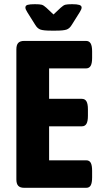

<svg xmlns="http://www.w3.org/2000/svg" viewBox="-20 -895 497 915"><path d="M58 -40V-660Q58 -681 67 -690.5Q76 -700 95 -700H390Q405 -700 412 -688Q419 -676 419 -650V-619Q419 -593 412 -581Q405 -569 390 -569H214V-424H370Q385 -424 392 -412Q399 -400 399 -374V-343Q399 -317 392 -305Q385 -293 370 -293H214V-131H391Q406 -131 412.5 -119Q419 -107 419 -81V-50Q419 -24 412.5 -12Q406 0 391 0H95Q76 0 67 -9.5Q58 -19 58 -40ZM147 -778 110 -837Q101 -851 101 -859Q101 -869 112 -872Q123 -875 146 -875Q169 -875 178.5 -872.5Q188 -870 201 -858L235 -826L269 -858Q282 -870 291.5 -872.5Q301 -875 324 -875Q347 -875 358 -871.5Q369 -868 369 -859Q369 -851 360 -837L323 -778Q312 -759 297 -754Q282 -749 247 -749H223Q188 -749 173 -754Q158 -759 147 -778Z"/></svg>

Font: Asap Condensed
Style: Bold
Weight: 700
Designer: Pablo Cosgaya
Foundry: Omnibus-Type
Version: Version 1.010; ttfautohint (v1.8)